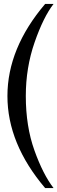

<svg xmlns="http://www.w3.org/2000/svg" viewBox="-20 -731 294 982"><path d="M211 231Q18 4 18 -240Q18 -484 211 -711H254Q202 -644 157 -514.5Q112 -385 112 -240Q112 -85 156 38Q200 161 254 231Z"/></svg>

Font: UnnaRegular
Style: Regular
Weight: 400
Designer: Jorge de Buen Unna
Foundry: Omnibus-Type
Version: Version 2.008;hotconv 1.0.109;makeotfexe 2.5.65596